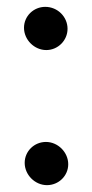

<svg xmlns="http://www.w3.org/2000/svg" viewBox="-20 -525 268 560"><path d="M52 -50C52 -15 82 15 117 15C151 15 179 -12 179 -46C179 -81 149 -111 114 -111C80 -111 52 -84 52 -50ZM50 -444C50 -409 80 -379 115 -379C149 -379 177 -407 177 -441C177 -476 148 -505 112 -505C78 -505 50 -478 50 -444Z"/></svg>

Font: Electronic
Style: Thk
Weight: 900
Version: Version 1.011